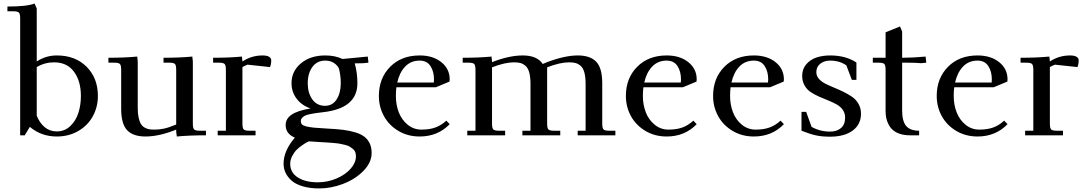

<svg xmlns="http://www.w3.org/2000/svg" viewBox="-20 -766 6165 1087"><path d="M22 -702.1V-729Q133.8 -729 175.8 -746.1L188 -717.8V-418Q239.7 -452.1 301.8 -452.1Q406.2 -452.1 470.2 -388.2Q534.2 -324.2 534.2 -223.1Q534.2 -160.2 505.6 -107.9Q477.1 -55.7 423.3 -24.4Q369.6 6.8 301.8 6.8Q212.9 6.8 148.9 -47.9L120.1 0H94.2V-662.1Q94.2 -687 87.2 -694.6Q80.1 -702.1 55.2 -702.1ZM188 -110.8Q204.1 -70.3 232.9 -46.1Q261.7 -22 301.8 -22Q346.2 -22 377.9 -52.2Q409.7 -82.5 423.8 -127Q438 -171.4 438 -223.1Q438 -306.6 398.9 -359.9Q359.9 -413.1 286.1 -413.1Q233.4 -413.1 188 -386.2Z M593.8 -411.1V-439Q687 -439 756.8 -445.8L759.8 -418V-154.8Q759.8 -122.6 764.9 -99.6Q770 -76.7 778.1 -63.7Q786.1 -50.8 799.3 -43.5Q812.5 -36.1 824.5 -34.2Q836.4 -32.2 854 -32.2Q880.9 -32.2 907.2 -37.6Q933.6 -43 977.5 -61V-371.1Q977.5 -396.5 970.5 -403.8Q963.4 -411.1 939 -411.1H905.8V-439Q999 -439 1068.8 -445.8L1071.8 -418V-65.9Q1071.8 -41 1078.9 -33.4Q1085.9 -25.9 1110.8 -25.9H1146V0Q1051.3 0 981 6.8L977.5 -21V-32.2Q881.3 6.8 803.7 6.8Q733.9 6.8 700 -28.6Q666 -64 666 -149.9V-371.1Q666 -396 658.9 -403.6Q651.9 -411.1 627 -411.1Z M1186.5 -411.1V-439Q1279.8 -439 1349.6 -445.8L1352.5 -418Q1404.3 -452.1 1466.3 -452.1Q1491.2 -452.1 1503.4 -444.6Q1515.6 -437 1515.6 -424.8Q1515.6 -403.3 1508.8 -386.2L1381.3 -399.9Q1370.1 -396 1352.5 -386.2V-65.9Q1352.5 -41 1359.6 -33.4Q1366.7 -25.9 1391.6 -25.9H1426.8V0H1212.4V-25.9H1258.8V-371.1Q1258.8 -396 1251.7 -403.6Q1244.6 -411.1 1219.7 -411.1Z M1585.4 161.1Q1585.4 87.4 1649.4 13.2Q1597.2 -8.3 1597.2 -58.1Q1597.2 -93.8 1631.1 -116.9Q1665 -140.1 1738.3 -151.9Q1688.5 -168.9 1659.4 -207.3Q1630.4 -245.6 1630.4 -294.9Q1630.4 -362.8 1683.8 -407.5Q1737.3 -452.1 1821.3 -452.1Q1877 -452.1 1919.4 -432.1L2062 -445.8L2065.4 -418V-411.1L2037.1 -408.2Q2003.4 -408.2 1988.3 -407.2Q2003.4 -354 2003.4 -294.9Q2003.4 -152.8 1810.1 -130.9Q1784.2 -127.9 1768.3 -125.7Q1752.4 -123.5 1734.1 -119.6Q1715.8 -115.7 1706.1 -110.8Q1696.3 -106 1689.7 -98.1Q1683.1 -90.3 1683.1 -80.1Q1683.1 -68.8 1689.2 -62Q1695.3 -55.2 1713.4 -50.5Q1731.4 -45.9 1758.5 -43.2Q1785.6 -40.5 1833 -38.1Q1885.7 -35.6 1923.6 -30.8Q1961.4 -25.9 1993.2 -16.1Q2024.9 -6.3 2043.9 8.8Q2063 23.9 2073.5 46.6Q2084 69.3 2084 100.1Q2084 153.8 2038.1 200.9Q1992.2 248 1923.8 274.4Q1855.5 300.8 1787.1 300.8Q1734.4 300.8 1694.1 288.8Q1653.8 276.9 1630.9 256.6Q1607.9 236.3 1596.7 212.2Q1585.4 188 1585.4 161.1ZM1623 161.1Q1623 211.4 1666.3 238.8Q1709.5 266.1 1779.3 266.1Q1835 266.1 1885.5 244.4Q1936 222.7 1965.6 188.7Q1995.1 154.8 1995.1 119.1Q1995.1 106.4 1991.5 95.9Q1987.8 85.4 1978.8 77.9Q1969.7 70.3 1960.4 64.5Q1951.2 58.6 1934.3 54.4Q1917.5 50.3 1904.8 47.9Q1892.1 45.4 1868.7 43.5Q1845.2 41.5 1830.3 40.5Q1815.4 39.6 1788.1 38.1Q1752 36.1 1729 34.2Q1724.6 36.1 1717.5 39.6Q1710.4 43 1692.1 55.4Q1673.8 67.9 1659.9 81.5Q1646 95.2 1634.5 116.9Q1623 138.7 1623 161.1ZM1722.2 -294.9Q1722.2 -240.2 1748 -203.6Q1773.9 -167 1820.3 -167Q1862.3 -167 1885.7 -203.1Q1909.2 -239.3 1909.2 -294.9Q1909.2 -342.3 1897.5 -381.8Q1871.1 -422.9 1821.3 -422.9Q1774.4 -422.9 1748.3 -386.5Q1722.2 -350.1 1722.2 -294.9Z M2125 -223.1Q2125 -323.2 2188.7 -387.7Q2252.4 -452.1 2356 -452.1Q2431.2 -452.1 2478.5 -414.1Q2525.9 -376 2525.9 -316.9Q2525.9 -308.1 2524.9 -304.2L2447.8 -272H2224.1Q2221.2 -247.6 2221.2 -223.1Q2221.2 -173.3 2237.5 -130.6Q2253.9 -87.9 2287.8 -60.1Q2321.8 -32.2 2366.2 -32.2Q2412.1 -32.2 2445.3 -44.4Q2478.5 -56.6 2506.8 -83L2525.9 -63Q2458.5 6.8 2356 6.8Q2289.1 6.8 2235.8 -24.7Q2182.6 -56.2 2153.8 -108.4Q2125 -160.6 2125 -223.1ZM2229 -298.8H2436Q2437 -304.7 2437 -316.9Q2437 -361.3 2417 -392.1Q2397 -422.9 2356 -422.9Q2306.2 -422.9 2273.9 -389.2Q2241.7 -355.5 2229 -298.8Z M2599.6 -411.1V-439Q2692.9 -439 2762.7 -445.8L2765.6 -418V-414.1Q2862.3 -452.1 2939.5 -452.1Q3021 -452.1 3052.7 -403.8L3077.6 -414.1Q3177.7 -452.1 3251.5 -452.1Q3321.3 -452.1 3355.5 -416.5Q3389.6 -380.9 3389.6 -294.9V-65.9Q3389.6 -41 3396.7 -33.4Q3403.8 -25.9 3428.7 -25.9H3463.9V0H3250.5V-25.9H3295.4V-290Q3295.4 -330.1 3288.3 -355.7Q3281.2 -381.3 3267.1 -393.3Q3252.9 -405.3 3238.3 -409.2Q3223.6 -413.1 3201.7 -413.1Q3150.4 -413.1 3077.6 -384.8V-65.9Q3077.6 -41 3084.7 -33.4Q3091.8 -25.9 3116.7 -25.9H3151.9V0H2937.5V-25.9H2983.4V-290Q2983.4 -330.1 2976.3 -355.7Q2969.2 -381.3 2955.1 -393.3Q2940.9 -405.3 2926.3 -409.2Q2911.6 -413.1 2889.6 -413.1Q2838.4 -413.1 2765.6 -384.8V-65.9Q2765.6 -41 2772.7 -33.4Q2779.8 -25.9 2804.7 -25.9H2839.8V0H2625.5V-25.9H2671.9V-371.1Q2671.9 -396 2664.8 -403.6Q2657.7 -411.1 2632.8 -411.1Z M3523.4 -223.1Q3523.4 -323.2 3587.2 -387.7Q3650.9 -452.1 3754.4 -452.1Q3829.6 -452.1 3877 -414.1Q3924.3 -376 3924.3 -316.9Q3924.3 -308.1 3923.3 -304.2L3846.2 -272H3622.6Q3619.6 -247.6 3619.6 -223.1Q3619.6 -173.3 3636 -130.6Q3652.3 -87.9 3686.3 -60.1Q3720.2 -32.2 3764.6 -32.2Q3810.5 -32.2 3843.8 -44.4Q3877 -56.6 3905.3 -83L3924.3 -63Q3856.9 6.8 3754.4 6.8Q3687.5 6.8 3634.3 -24.7Q3581.1 -56.2 3552.2 -108.4Q3523.4 -160.6 3523.4 -223.1ZM3627.4 -298.8H3834.5Q3835.4 -304.7 3835.4 -316.9Q3835.4 -361.3 3815.4 -392.1Q3795.4 -422.9 3754.4 -422.9Q3704.6 -422.9 3672.4 -389.2Q3640.1 -355.5 3627.4 -298.8Z M4017.1 -223.1Q4017.1 -323.2 4080.8 -387.7Q4144.5 -452.1 4248 -452.1Q4323.2 -452.1 4370.6 -414.1Q4418 -376 4418 -316.9Q4418 -308.1 4417 -304.2L4339.8 -272H4116.2Q4113.3 -247.6 4113.3 -223.1Q4113.3 -173.3 4129.6 -130.6Q4146 -87.9 4179.9 -60.1Q4213.9 -32.2 4258.3 -32.2Q4304.2 -32.2 4337.4 -44.4Q4370.6 -56.6 4398.9 -83L4418 -63Q4350.6 6.8 4248 6.8Q4181.2 6.8 4127.9 -24.7Q4074.7 -56.2 4045.9 -108.4Q4017.1 -160.6 4017.1 -223.1ZM4121.1 -298.8H4328.1Q4329.1 -304.7 4329.1 -316.9Q4329.1 -361.3 4309.1 -392.1Q4289.1 -422.9 4248 -422.9Q4198.2 -422.9 4166 -389.2Q4133.8 -355.5 4121.1 -298.8Z M4517.6 -25.9V-132.8H4543.9L4574.7 -47.9Q4621.6 -21 4679.7 -21Q4717.8 -21 4741.2 -41Q4764.6 -61 4764.6 -100.1Q4764.6 -125.5 4751.2 -144.3Q4737.8 -163.1 4716.3 -175Q4694.8 -187 4668.9 -197.3Q4643.1 -207.5 4617.2 -219Q4591.3 -230.5 4569.8 -244.6Q4548.3 -258.8 4534.9 -282.5Q4521.5 -306.2 4521.5 -336.9Q4521.5 -375 4544.4 -401.9Q4567.4 -428.7 4602.1 -440.4Q4636.7 -452.1 4679.7 -452.1Q4768.1 -452.1 4828.6 -412.1V-314H4802.7L4771.5 -396Q4732.9 -422.9 4679.7 -422.9Q4646.5 -422.9 4624 -405.3Q4601.6 -387.7 4601.6 -357.9Q4601.6 -336.9 4615.5 -320.6Q4629.4 -304.2 4651.9 -292.7Q4674.3 -281.2 4701.2 -270.3Q4728 -259.3 4754.9 -246.3Q4781.7 -233.4 4804.2 -217.8Q4826.7 -202.1 4840.6 -177.7Q4854.5 -153.3 4854.5 -122.1Q4854.5 -61.5 4807.6 -26.9Q4760.7 7.8 4679.7 7.8Q4633.8 7.8 4600.6 0.7Q4567.4 -6.3 4517.6 -25.9Z M4921.4 -411.1V-439H4993.7V-583L5075.2 -616.2L5087.4 -587.9V-439Q5150.4 -439 5220.2 -445.8L5223.6 -418V-411.1L5195.3 -408.2Q5165.5 -411.1 5118.7 -411.1H5087.4V-141.1Q5087.4 -79.6 5110.4 -52.7Q5133.3 -25.9 5183.6 -25.9V0H5130.4Q5099.6 0 5075.2 -8.1Q5050.8 -16.1 5035.9 -29.1Q5021 -42 5011.2 -60.3Q5001.5 -78.6 4997.6 -97.2Q4993.7 -115.7 4993.7 -136.2V-371.1Q4993.7 -396 4986.6 -403.6Q4979.5 -411.1 4954.6 -411.1Z M5283.2 -223.1Q5283.2 -323.2 5346.9 -387.7Q5410.6 -452.1 5514.2 -452.1Q5589.4 -452.1 5636.7 -414.1Q5684.1 -376 5684.1 -316.9Q5684.1 -308.1 5683.1 -304.2L5606 -272H5382.3Q5379.4 -247.6 5379.4 -223.1Q5379.4 -173.3 5395.8 -130.6Q5412.1 -87.9 5446 -60.1Q5480 -32.2 5524.4 -32.2Q5570.3 -32.2 5603.5 -44.4Q5636.7 -56.6 5665 -83L5684.1 -63Q5616.7 6.8 5514.2 6.8Q5447.3 6.8 5394 -24.7Q5340.8 -56.2 5312 -108.4Q5283.2 -160.6 5283.2 -223.1ZM5387.2 -298.8H5594.2Q5595.2 -304.7 5595.2 -316.9Q5595.2 -361.3 5575.2 -392.1Q5555.2 -422.9 5514.2 -422.9Q5464.4 -422.9 5432.1 -389.2Q5399.9 -355.5 5387.2 -298.8Z M5757.8 -411.1V-439Q5851.1 -439 5920.9 -445.8L5923.8 -418Q5975.6 -452.1 6037.6 -452.1Q6062.5 -452.1 6074.7 -444.6Q6086.9 -437 6086.9 -424.8Q6086.9 -403.3 6080.1 -386.2L5952.6 -399.9Q5941.4 -396 5923.8 -386.2V-65.9Q5923.8 -41 5930.9 -33.4Q5938 -25.9 5962.9 -25.9H5998V0H5783.7V-25.9H5830.1V-371.1Q5830.1 -396 5823 -403.6Q5815.9 -411.1 5791 -411.1Z"/></svg>

Font: Dihjauti S
Style: Bold
Weight: 700
Designer: T. Christopher White
Version: Version 3.0.0